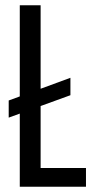

<svg xmlns="http://www.w3.org/2000/svg" viewBox="-20 -708 352 728"><path d="M13 -262V-327L247 -413V-347ZM55 0V-688H134V-71H306V0Z"/></svg>

Font: Saira ExtraCondensed Medium
Style: Regular
Weight: 500
Width: 2
Designer: Hector Gatti with collaboration of the Omnibus-Type team
Foundry: Omnibus-Type
Version: Version 1.101